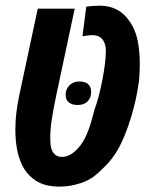

<svg xmlns="http://www.w3.org/2000/svg" viewBox="-20 -660 547 690"><path d="M194.3 10.7Q141.1 10.7 107.9 -11.2Q74.7 -33.2 57.6 -70.8Q45.9 -96.2 40.5 -127.7Q35.2 -159.2 35.2 -194.8Q35.2 -225.1 38.8 -255.1Q42.5 -285.2 49.8 -320.3L115.7 -628.9H248.5L180.7 -310.5Q170.4 -261.2 165.5 -227.1Q160.6 -192.9 160.6 -164.1Q160.6 -151.4 161.9 -139.4Q163.1 -127.4 167.5 -118.2Q172.4 -108.4 180.7 -102.3Q189 -96.2 203.6 -96.2Q221.7 -96.2 239 -108.2Q256.3 -120.1 272.5 -142.1Q286.1 -162.1 296.6 -189.2Q307.1 -216.3 319.8 -266.6Q327.6 -287.1 335 -315.4Q342.3 -343.8 348.1 -374Q354 -404.3 357.2 -431.4Q360.4 -458.5 360.4 -476.6Q360.4 -494.1 355.2 -506.3Q350.1 -518.6 341.8 -524.9Q335.4 -529.8 327.6 -531.7Q319.8 -533.7 313 -533.7Q306.2 -533.7 297.4 -532.7Q288.6 -531.7 276.4 -529.8L290 -636.2Q303.2 -637.7 315.9 -638.7Q328.6 -639.6 337.9 -639.6Q373.5 -639.6 400.1 -625.5Q426.8 -611.3 446.3 -582.5Q466.3 -553.7 474.4 -515.6Q482.4 -477.5 482.4 -427.2Q482.4 -392.1 478.5 -362.8Q474.6 -333.5 467.8 -302.7Q461.4 -273.4 451.4 -240Q441.4 -206.5 428.7 -175Q416 -143.6 401.9 -119.6Q384.3 -89.8 359.4 -64.2Q334.5 -38.6 315.4 -24.4Q294.4 -9.8 271.2 -2.2Q248 5.4 227.8 8.1Q207.5 10.7 194.3 10.7ZM258.8 -282.7Q238.3 -282.7 227.1 -292.2Q215.8 -301.8 215.8 -319.3Q215.8 -338.9 229.2 -353Q242.7 -367.2 265.6 -367.2Q285.6 -367.2 296.6 -357.7Q307.6 -348.1 307.6 -329.1Q307.6 -308.6 294.9 -295.7Q282.2 -282.7 258.8 -282.7Z"/></svg>

Font: Open Sans Condensed
Style: Italic
Weight: 400
Width: 3
Italic angle: -12°
Designer: Monotype Design Team
Foundry: Monotype Imaging Inc.
Version: Version 3.000